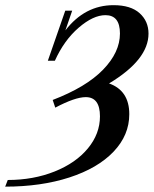

<svg xmlns="http://www.w3.org/2000/svg" viewBox="-53 -696 586 732"><path d="M-33.2 15.6 -23.4 -9.8Q74.2 -9.8 155.3 -42.2Q236.3 -74.7 282.2 -130.4Q328.1 -186 328.1 -252.4Q328.1 -325.7 273.9 -325.7Q233.4 -325.7 157.7 -285.6L147.9 -314.9Q275.4 -363.8 339.8 -430.2Q404.3 -496.6 404.3 -568.4Q404.3 -638.2 349.1 -638.2Q302.2 -638.2 246.8 -590.3Q191.4 -542.5 156.2 -464.4H129.4L195.8 -655.3H222.2L196.3 -580.1Q270.5 -676.3 379.9 -676.3Q445.3 -676.3 479.2 -645.8Q513.2 -615.2 513.2 -567.9Q513.2 -468.3 362.8 -377.9Q439.9 -350.6 439.9 -260.7Q439.9 -180.7 379.9 -117.7Q319.8 -54.7 211.7 -19.5Q103.5 15.6 -33.2 15.6Z"/></svg>

Font: Elstob 18pt Medium
Style: Italic
Weight: 500
Italic angle: -20°
Designer: Peter S. Baker
Version: Version 1.015